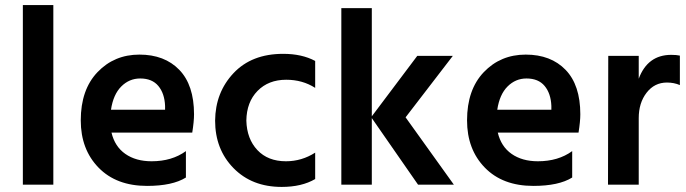

<svg xmlns="http://www.w3.org/2000/svg" viewBox="-20 -727 2703 756"><path d="M190 0H70V-707H190Z M712 -28Q659 5 559 5Q438 5 368 -67Q298 -139 298 -253Q298 -374 364 -443Q430 -512 529 -512Q628 -512 686 -452Q744 -392 744 -277Q744 -249 737 -205H419Q432 -150 473.5 -121Q515 -92 577 -92Q657 -92 712 -132ZM532 -418Q489 -418 457.5 -386.5Q426 -355 417 -295H630V-310Q628 -359 603.5 -388.5Q579 -418 532 -418Z M1221 -22Q1168 9 1089 9Q972 9 899.5 -65Q827 -139 827 -252Q828 -363 899.5 -439Q971 -515 1095 -515Q1169 -515 1221 -487V-381Q1171 -413 1107 -413Q1037 -413 994 -369Q951 -325 950 -252Q952 -180 993.5 -136Q1035 -92 1106 -92Q1168 -92 1221 -126Z M1444 0H1324V-695H1444V-269L1623 -507H1763L1577 -265L1767 0H1626L1444 -262Z M2233 -28Q2180 5 2080 5Q1959 5 1889 -67Q1819 -139 1819 -253Q1819 -374 1885 -443Q1951 -512 2050 -512Q2149 -512 2207 -452Q2265 -392 2265 -277Q2265 -249 2258 -205H1940Q1953 -150 1994.5 -121Q2036 -92 2098 -92Q2178 -92 2233 -132ZM2053 -418Q2010 -418 1978.5 -386.5Q1947 -355 1938 -295H2151V-310Q2149 -359 2124.5 -388.5Q2100 -418 2053 -418Z M2495 0H2374L2375 -507H2495V-417Q2530 -511 2623 -511Q2644 -511 2657 -508V-392Q2634 -402 2606 -402Q2557 -402 2526 -362Q2495 -322 2495 -262Z"/></svg>

Font: Hind Vadodara SemiBold
Style: Regular
Weight: 600
Designer: Hitesh Malaviya
Foundry: Indian Type Foundry
Version: Version 1.001;PS 1.0;hotconv 1.0.86;makeotf.lib2.5.63406; tt